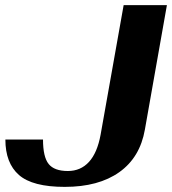

<svg xmlns="http://www.w3.org/2000/svg" viewBox="-20 -720 672 750"><path d="M1 -175H148Q148 -107 170 -79.5Q192 -52 245 -52Q295 -52 327.5 -87.5Q360 -123 373 -194L463 -700H632L546 -214Q527 -105 446 -47.5Q365 10 233 10Q107 10 54 -36.5Q1 -83 1 -175Z"/></svg>

Font: Fahkwang
Style: Bold Italic
Weight: 700
Italic angle: -10°
Designer: Suppakit Chalermlarp | Katatrad Co.,Ltd.
Foundry: Cadson Demak Co.,Ltd.
Version: Version 1.000; ttfautohint (v1.6)